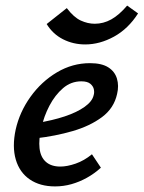

<svg xmlns="http://www.w3.org/2000/svg" viewBox="-20 -656 514 687"><path d="M177 11Q123 11 86.5 -14Q50 -39 36.5 -85Q23 -131 36 -192Q50 -255 89 -309.5Q128 -364 183.5 -397Q239 -430 302 -430Q344 -430 367.5 -415Q391 -400 398.5 -374.5Q406 -349 399 -320Q388 -269 345 -237Q302 -205 240 -187Q178 -169 108 -161L112 -216Q168 -225 211.5 -239.5Q255 -254 282.5 -273.5Q310 -293 315 -315Q318 -324 316 -335.5Q314 -347 303.5 -356Q293 -365 271 -365Q234 -365 205.5 -340.5Q177 -316 157 -278Q137 -240 128 -198Q118 -157 121.5 -125.5Q125 -94 144 -77Q163 -60 196 -60Q220 -60 250.5 -70.5Q281 -81 309 -104L341 -56Q318 -35 291 -20Q264 -5 235.5 3Q207 11 177 11ZM285 -497Q242 -497 205.5 -515.5Q169 -534 147 -570L219 -627Q244 -594 269 -582.5Q294 -571 319 -571Q350 -571 378 -586.5Q406 -602 435 -636L474 -608Q439 -553 388 -525Q337 -497 285 -497Z"/></svg>

Font: Ysabeau Infant SemiBold
Style: Italic
Weight: 600
Italic angle: -12°
Designer: Christian Thalmann (Catharsis Fonts)
Version: Version 2.002; featfreeze: ss01,ss02,lnum